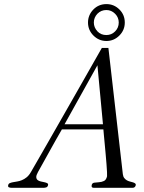

<svg xmlns="http://www.w3.org/2000/svg" viewBox="-20 -895 686 915"><path d="M287.6 -302.7H470.7L444.3 -584ZM627 -12.7Q624 0 611.8 0H426.8Q414.1 0 417 -12.7Q418.9 -22.9 429.2 -24.4Q439.5 -25.9 451.9 -26.6Q464.4 -27.3 475.3 -32.5Q486.3 -37.6 490.2 -55.2Q490.7 -59.1 490 -75Q489.3 -90.8 487.5 -113.3Q485.8 -135.7 483.4 -161.9Q481 -188 478.8 -211.7Q476.6 -235.4 474.9 -253.4Q473.1 -271.5 472.7 -278.3H274.9Q271 -271.5 263.9 -259Q256.8 -246.6 248 -231.2Q239.3 -215.8 229.5 -198.2Q219.7 -180.7 210 -163.1L161.1 -75.2Q152.3 -59.6 152.8 -50.8Q153.3 -42 159.2 -37.1Q165 -32.2 174.1 -30.3Q183.1 -28.3 191.4 -26.6Q199.7 -24.9 205.1 -22Q210.4 -19 209 -12.7Q207 -4.4 200.7 -2.2Q194.3 0 188 0H35.2Q28.8 0 22.9 -2.2Q17.1 -4.4 19 -12.7Q20.5 -19.5 26.6 -22.2Q32.7 -24.9 41.5 -26.6Q50.3 -28.3 61.5 -30Q72.8 -31.7 84.2 -36.4Q95.7 -41 106.9 -50Q118.2 -59.1 127.4 -75.2L169.9 -148.9Q186 -176.8 210.4 -219.5Q234.9 -262.2 270.5 -324.5Q306.2 -386.7 354.2 -471.2Q402.3 -555.7 465.3 -666.5H496.6L565.4 -64.9Q566.9 -53.2 572.3 -46.4Q577.6 -39.6 584.7 -35.6Q591.8 -31.7 599.6 -29.8Q607.4 -27.8 613.8 -25.9Q620.1 -23.9 624 -21Q627.9 -18.1 627 -12.7ZM399.4 -787.6Q399.4 -822.8 424.3 -849.1Q449.7 -875.5 487.3 -875.5Q523.4 -875.5 549.3 -849.6Q574.7 -824.2 574.7 -787.6Q574.7 -751.5 548.8 -725.6Q522.9 -699.7 487.3 -699.7Q451.2 -699.7 425.3 -725.6Q399.4 -751.5 399.4 -787.6ZM427.2 -787.6Q427.2 -764.2 444.3 -745.6Q460.9 -728 486.8 -728Q511.2 -728 528.3 -745.1Q545.9 -762.7 545.9 -787.6Q545.9 -812 528.3 -829.6Q510.7 -847.2 486.8 -847.2Q461.9 -847.2 444.3 -829.6Q427.2 -811.5 427.2 -787.6Z"/></svg>

Font: Atsinvsda
Style: Italic
Weight: 400
Italic angle: -12°
Designer: Al Webster
Foundry: Al Webster and Michael Everson
Version: Version 2.000